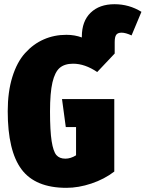

<svg xmlns="http://www.w3.org/2000/svg" viewBox="-20 -883 699 922"><path d="M529.8 -862.8Q600.1 -862.8 659.2 -826.2L611.8 -712.9Q583 -726.1 564 -726.1Q545.4 -726.1 538.1 -715.8Q530.8 -705.6 530.8 -681.2V-626L446.8 -537.1Q387.7 -577.1 331.1 -577.1Q290.5 -577.1 267.1 -557.4Q243.7 -537.6 231.9 -487.5Q220.2 -437.5 220.2 -348.1Q220.2 -254.4 228 -205.1Q235.8 -155.8 250.7 -138.4Q265.6 -121.1 293.9 -121.1Q319.3 -121.1 345.2 -137.2V-272.9H295.9L277.8 -407.2H528.8V-59.1Q481 -22.5 418.9 -1.7Q356.9 19 298.8 19Q149.9 19 83.5 -69.6Q17.1 -158.2 17.1 -349.1Q17.1 -441.9 39.3 -513.4Q61.5 -585 100.8 -628.4Q140.1 -671.9 190.2 -693.8Q240.2 -715.8 298.8 -715.8Q338.9 -715.8 373 -703.1V-707Q373 -781.2 415.3 -822Q457.5 -862.8 529.8 -862.8Z"/></svg>

Font: Fira Sans Compressed Heavy
Style: Regular
Weight: 900
Width: 1
Designer: Carrois Corporate & Edenspiekermann AG
Foundry: Carrois Corporate GbR & Edenspiekermann AG
Version: Version 4.203;PS 004.203;hotconv 1.0.88;makeotf.lib2.5.64775